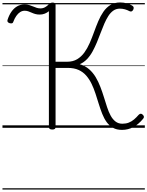

<svg xmlns="http://www.w3.org/2000/svg" viewBox="-20 -1035 1193 1555"><path d="M968 17Q925 17 895 0Q865 -17 844 -46Q823 -75 808 -113Q793 -151 780 -193Q767 -235 753.5 -276.5Q740 -318 722 -355.5Q704 -393 678.5 -422.5Q653 -452 616.5 -468.5Q580 -485 529 -485H430V-5Q430 4 424 9Q418 14 403 14Q390 14 383 9Q376 4 376 -5V-944Q361 -932 342.5 -924.5Q324 -917 302 -917Q282 -917 266 -921.5Q250 -926 236 -932.5Q222 -939 208.5 -943.5Q195 -948 180 -948Q160 -948 143 -937Q126 -926 112 -906Q98 -886 88 -859Q86 -850 79 -847Q72 -844 59 -847Q46 -851 42 -858Q38 -865 41 -874Q53 -912 72.5 -940Q92 -968 118.5 -983.5Q145 -999 179 -999Q200 -999 217 -994Q234 -989 248.5 -982.5Q263 -976 277.5 -971.5Q292 -967 308 -967Q328 -967 345 -976.5Q362 -986 374 -999Q383 -1007 389.5 -1010.5Q396 -1014 406 -1014Q418 -1014 424 -1009.5Q430 -1005 430 -995V-535H523Q571 -535 605 -555.5Q639 -576 663.5 -610Q688 -644 706.5 -686.5Q725 -729 741.5 -775Q758 -821 776 -863.5Q794 -906 817.5 -940Q841 -974 874 -994.5Q907 -1015 953 -1015Q982 -1015 1006.5 -1008Q1031 -1001 1048 -991Q1058 -986 1061.5 -978.5Q1065 -971 1060 -958Q1054 -946 1046.5 -943Q1039 -940 1030 -944Q1011 -954 991.5 -959.5Q972 -965 950 -965Q921 -965 898 -949Q875 -933 857.5 -905.5Q840 -878 825 -843.5Q810 -809 795.5 -770Q781 -731 765 -692.5Q749 -654 730 -619Q711 -584 685.5 -557Q660 -530 626 -515Q670 -502 701.5 -474.5Q733 -447 755 -410Q777 -373 793 -331Q809 -289 822 -247Q835 -205 847.5 -166.5Q860 -128 876.5 -98Q893 -68 916 -50.5Q939 -33 971 -33Q1000 -33 1023 -42Q1046 -51 1065.5 -67.5Q1085 -84 1103 -105Q1112 -114 1120 -114Q1128 -114 1135 -107Q1144 -99 1145.5 -90.5Q1147 -82 1139 -73Q1102 -28 1059.5 -5.5Q1017 17 968 17ZM0 490H1153V500H0ZM0 -20H1153V0H0ZM0 -505H1153V-500H0ZM0 -1010H1153V-1000H0Z"/></svg>

Font: Playwrite PE Guides
Style: Regular
Weight: 400
Designer: Veronika Burian, José Scaglione
Foundry: TypeTogether
Version: Version 1.003